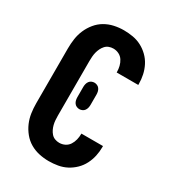

<svg xmlns="http://www.w3.org/2000/svg" viewBox="-182 -845 863 955"><g transform="rotate(30 250.0 -367.5)"><path d="M247 8Q219 8 191.5 2Q164 -4 140 -18Q116 -32 98 -54Q80 -76 69 -101.5Q58 -127 54 -154.5Q50 -182 50 -210V-525Q50 -553 54 -580.5Q58 -608 69 -633.5Q80 -659 98 -681Q116 -703 140 -717Q164 -731 191.5 -737Q219 -743 247 -743Q273 -743 299 -738.5Q325 -734 348 -722Q371 -710 390 -691.5Q409 -673 421 -649.5Q433 -626 438.5 -600.5Q444 -575 444 -549V-543H320V-546Q320 -562 316 -578.5Q312 -595 303 -609Q294 -623 279 -630.5Q264 -638 247 -638Q234 -638 222 -633.5Q210 -629 201.5 -619.5Q193 -610 187.5 -598.5Q182 -587 179 -575Q176 -563 175 -550Q174 -537 174 -525V-210Q174 -198 175 -185Q176 -172 179 -160Q182 -148 187.5 -136.5Q193 -125 201.5 -115.5Q210 -106 222 -101.5Q234 -97 247 -97Q264 -97 279 -104.5Q294 -112 303 -126Q312 -140 316 -156.5Q320 -173 320 -189V-192H444V-186Q444 -160 438.5 -134.5Q433 -109 421 -85.5Q409 -62 390 -43.5Q371 -25 348 -13Q325 -1 299 3.5Q273 8 247 8ZM250 -292Q242 -292 234 -295.5Q226 -299 221 -306Q216 -313 214 -321.5Q212 -330 212 -338V-398Q212 -406 214 -414.5Q216 -423 221 -430Q226 -437 234 -440.5Q242 -444 250 -444Q258 -444 266 -440.5Q274 -437 279 -430Q284 -423 286 -414.5Q288 -406 288 -398V-338Q288 -330 286 -321.5Q284 -313 279 -306Q274 -299 266 -295.5Q258 -292 250 -292Z"/></g></svg>

Font: Iosevka Term Curly Extrabold
Style: Regular
Weight: 800
Designer: Belleve Invis
Foundry: Belleve Invis
Version: Version 32.3.0